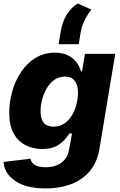

<svg xmlns="http://www.w3.org/2000/svg" viewBox="-22 -851 682 1087"><path d="M236.3 215.8Q125.5 215.8 63.7 173.1Q2 130.4 -2 65.9L150.9 47.4Q153.8 69.3 174.8 82.5Q195.8 95.7 237.3 95.7Q292 95.7 326.2 69.6Q360.4 43.5 369.1 -4.4L385.7 -95.2L369.6 -94.7Q347.7 -57.1 311.3 -32.2Q274.9 -7.3 217.8 -7.3Q164.6 -7.3 122.1 -29.3Q79.6 -51.3 54.9 -96.4Q30.3 -141.6 30.3 -211.4Q30.3 -273.4 47.4 -334Q64.5 -394.5 97.7 -444.1Q130.9 -493.7 179.2 -523.2Q227.5 -552.7 289.6 -552.7Q335 -552.7 365.2 -536.6Q395.5 -520.5 412.8 -496.1Q430.2 -471.7 436.5 -446.8L442.4 -447.3L459 -545.9H630.4L541 -7.8Q528.3 67.9 486.6 117.4Q444.8 167 380.6 191.4Q316.4 215.8 236.3 215.8ZM281.2 -133.8Q315.9 -133.8 342 -151.6Q368.2 -169.4 385.3 -198.2Q402.3 -227.1 410.9 -260.7Q419.4 -294.4 419.4 -326.7Q419.4 -369.6 400.9 -393.6Q382.3 -417.5 345.7 -417.5Q312 -417.5 286.1 -399.2Q260.3 -380.9 242.9 -351.3Q225.6 -321.8 216.6 -287.6Q207.5 -253.4 207.5 -221.2Q207.5 -133.8 281.2 -133.8ZM309.6 -600.6 321.3 -670.4Q331.1 -729.5 356.7 -769.8Q382.3 -810.1 418.5 -831.1L495.1 -796.9Q480 -778.8 460.7 -743.7Q441.4 -708.5 434.1 -664.1L423.8 -600.6Z"/></svg>

Font: Inter Extra Bold
Style: Italic
Weight: 800
Italic angle: -9.39999°
Designer: Rasmus Andersson
Foundry: rsms
Version: Version 4.000;git-3c8e0fc